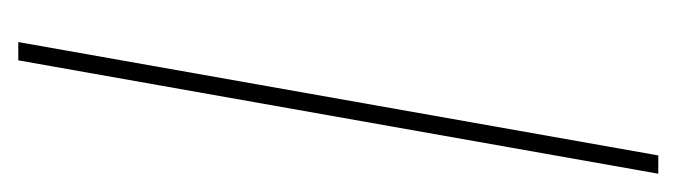

<svg xmlns="http://www.w3.org/2000/svg" viewBox="-285 -455 740 210"><g transform="rotate(90 85.0 -350.0)"><path d="M26 0 150 -700H170L46 0Z"/></g></svg>

Font: DM Sans 28pt Thin
Style: Italic
Weight: 250
Italic angle: -10°
Version: Version 4.004;gftools[0.9.30]